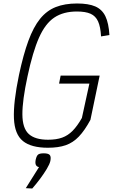

<svg xmlns="http://www.w3.org/2000/svg" viewBox="-20 -834 648 1102"><path d="M255 14Q159 14 111.5 -24.5Q64 -63 60 -154Q56 -245 89 -404Q114 -521 143 -600Q172 -679 210 -726Q248 -773 300 -793.5Q352 -814 422 -814Q488 -814 527 -797Q566 -780 585 -740.5Q604 -701 608 -633L560 -625Q557 -680 543 -711Q529 -742 500 -755Q471 -768 421 -768Q344 -768 292 -733.5Q240 -699 204 -618Q168 -537 138 -396Q108 -257 108.5 -177.5Q109 -98 145 -65Q181 -32 256 -32Q303 -32 336.5 -44Q370 -56 397 -83.5Q424 -111 450 -157L493 -354H319L328 -400H552L499 -146Q466 -85 432.5 -50Q399 -15 357 -0.5Q315 14 255 14ZM128 246 204 125Q191 123 186 112.5Q181 102 185 82Q190 60 199 53Q208 46 231 46Q257 46 265.5 55.5Q274 65 269 90Q265 108 248.5 135.5Q232 163 210 192.5Q188 222 165 248Z"/></svg>

Font: Victor Mono Thin
Style: Italic
Weight: 100
Italic angle: -12°
Monospace: yes
Designer: Rune Bjørnerås
Version: Version 1.561;gftools[0.9.30]